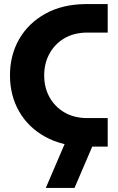

<svg xmlns="http://www.w3.org/2000/svg" viewBox="-20 -720 578 943"><path d="M401 0Q286 -2 202.5 -48Q119 -94 74 -172.5Q29 -251 29 -350Q29 -449 74 -527.5Q119 -606 202.5 -652.5Q286 -699 401 -700H509V-560H405Q342 -559 295.5 -531.5Q249 -504 223 -456.5Q197 -409 197 -350Q197 -290 223 -243Q249 -196 295.5 -168.5Q342 -141 405 -140H509V0ZM205 203 304 -28H445L346 203Z"/></svg>

Font: MuseoModerno
Style: Bold
Weight: 700
Designer: Pablo Cosgaya, Héctor Gatti, Marcela Romero, and the Authors of The MuseoModerno Project.
Foundry: Omnibus-Type Team
Version: Version 1.001